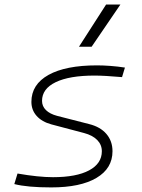

<svg xmlns="http://www.w3.org/2000/svg" viewBox="-20 -815 626 845"><path d="M205.6 9.8Q100.1 9.8 43 -4.9L57.1 -51.3Q149.4 -35.2 213.4 -35.2Q315.9 -35.2 372.1 -65.2Q428.2 -95.2 428.2 -149.4Q428.2 -178.2 407.7 -199Q387.2 -219.7 350.1 -229.5L206.1 -267.6Q164.6 -278.8 141.4 -304.7Q118.2 -330.6 118.2 -366.7Q118.2 -443.4 193.6 -485.4Q269 -527.3 406.7 -527.3Q434.1 -527.3 466.3 -524.9Q498.5 -522.5 529.8 -517.6L517.1 -475.6Q439 -482.4 396 -482.4Q285.6 -482.4 225.3 -453.4Q165 -424.3 165 -371.1Q165 -347.2 182.4 -330.3Q199.7 -313.5 231 -305.2L372.1 -269Q421.4 -256.8 448.2 -225.6Q475.1 -194.3 475.1 -149.4Q475.1 -73.7 404.5 -32Q334 9.8 205.6 9.8ZM327.6 -609.4 446.8 -794.9H509.8L383.3 -609.4Z"/></svg>

Font: Cascadia Mono NF ExtraLight
Style: Italic
Weight: 200
Italic angle: -10°
Monospace: yes
Designer: Aaron Bell
Foundry: Saja Typeworks
Version: Version 2404.023; ttfautohint (v1.8.4)